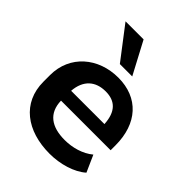

<svg xmlns="http://www.w3.org/2000/svg" viewBox="-225 -916 1049 1049"><g transform="rotate(45 299.0 -391.5)"><path d="M342.8 10.7C424.8 10.7 508.8 -14.2 558.6 -58.6L515.6 -155.3C470.2 -117.7 407.7 -100.6 348.1 -100.6C246.1 -100.6 184.6 -144 182.1 -238.8H565.4V-276.4C565.4 -444.3 470.7 -549.3 314.9 -549.3C161.1 -549.3 41 -447.8 41 -295.4V-244.1C41 -81.5 166.5 10.7 342.8 10.7ZM363.8 -607.4 264.6 -794.4H125L268.1 -607.4ZM319.3 -447.3C393.6 -447.3 435.5 -405.8 440.4 -315.9H183.1C189.9 -403.8 241.7 -447.3 319.3 -447.3Z"/></g></svg>

Font: Winston
Style: Bold
Weight: 700
Designer: Vernon Adams, Kim Jin-seong, David Berlow, Cristiano Sobral
Foundry: The Winston Project Authors
Version: Version 3.004